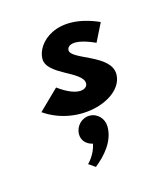

<svg xmlns="http://www.w3.org/2000/svg" viewBox="-57 -211 301 364"><g transform="rotate(-15 93.5 -29.0)"><path d="M55 -56 16 -18C81 27 172 -3 172 -51C172 -90 96 -99 96 -118C96 -126 107 -138 151 -118L169 -154C88 -190 44 -146 44 -115C44 -83 112 -73 112 -49C112 -38 93 -28 55 -56ZM102 12C87 12 74 25 74 41C74 53 82 62 95 65C91 86 76 100 76 100L89 109C109 93 130 70 130 41C130 25 118 12 102 12Z"/></g></svg>

Font: Hussar Tani
Style: Dwa
Weight: 700
Foundry: Cannot Into Space Fonts
Version: Version 0.92